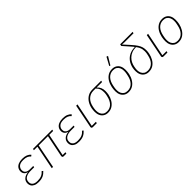

<svg xmlns="http://www.w3.org/2000/svg" viewBox="325 -2183 3620 3620"><g transform="rotate(-45 2135.0 -373.0)"><path d="M410 -97 433 -77Q393 -32 345.5 -10Q298 12 225 12Q166 12 128 -6Q90 -24 72.5 -53Q55 -82 55 -117Q55 -181 96 -218.5Q137 -256 208 -263L209 -266Q167 -277 144.5 -305.5Q122 -334 122 -371Q122 -417 144.5 -450.5Q167 -484 209.5 -502Q252 -520 312 -520Q377 -520 420 -502.5Q463 -485 490 -451L465 -430Q441 -460 404 -475Q367 -490 310 -490Q236 -490 202 -464Q168 -438 158 -399Q157 -393 156.5 -385.5Q156 -378 156 -369Q156 -325 188 -301Q220 -277 273 -277H366L360 -247H258Q195 -247 149 -223.5Q103 -200 92 -153Q90 -141 89.5 -132.5Q89 -124 89 -118Q89 -73 122.5 -46Q156 -19 226 -19Q290 -19 333 -38Q376 -57 410 -97Z M972 0H903Q886 0 878 -7.5Q870 -15 870 -29Q870 -34 870.5 -38Q871 -42 872 -47L959 -478H712L617 0H583L678 -478H584L590 -508H1103L1097 -478H993L903 -31H978Z M1487 -97 1510 -77Q1470 -32 1422.5 -10Q1375 12 1302 12Q1243 12 1205 -6Q1167 -24 1149.5 -53Q1132 -82 1132 -117Q1132 -181 1173 -218.5Q1214 -256 1285 -263L1286 -266Q1244 -277 1221.5 -305.5Q1199 -334 1199 -371Q1199 -417 1221.5 -450.5Q1244 -484 1286.5 -502Q1329 -520 1389 -520Q1454 -520 1497 -502.5Q1540 -485 1567 -451L1542 -430Q1518 -460 1481 -475Q1444 -490 1387 -490Q1313 -490 1279 -464Q1245 -438 1235 -399Q1234 -393 1233.5 -385.5Q1233 -378 1233 -369Q1233 -325 1265 -301Q1297 -277 1350 -277H1443L1437 -247H1335Q1272 -247 1226 -223.5Q1180 -200 1169 -153Q1167 -141 1166.5 -132.5Q1166 -124 1166 -118Q1166 -73 1199.5 -46Q1233 -19 1303 -19Q1367 -19 1410 -38Q1453 -57 1487 -97Z M1790 -31 1784 0H1680Q1664 0 1655 -7.5Q1646 -15 1646 -29Q1646 -34 1647 -38.5Q1648 -43 1649 -47L1741 -508H1776L1680 -31Z M2402 -478H2259V-474Q2293 -446 2310.5 -405.5Q2328 -365 2328 -313Q2328 -291 2326 -269Q2324 -247 2320 -225Q2307 -161 2274.5 -107Q2242 -53 2192.5 -20.5Q2143 12 2076 12Q2023 12 1984.5 -12.5Q1946 -37 1926 -79.5Q1906 -122 1906 -176Q1906 -200 1908 -223.5Q1910 -247 1914 -268Q1928 -338 1963 -392Q1998 -446 2050 -477Q2102 -508 2170 -508H2408ZM2229 -478H2169Q2087 -478 2029 -423.5Q1971 -369 1952 -273L1945 -237Q1942 -222 1941 -205.5Q1940 -189 1940 -171Q1940 -129 1955 -94.5Q1970 -60 2001 -39.5Q2032 -19 2080 -19Q2158 -19 2210 -73.5Q2262 -128 2281 -223L2288 -253Q2291 -268 2292.5 -285.5Q2294 -303 2294 -318Q2294 -369 2280 -406Q2266 -443 2229 -478Z M2625 12Q2572 12 2533.5 -12.5Q2495 -37 2475 -79.5Q2455 -122 2455 -176Q2455 -204 2457.5 -230.5Q2460 -257 2465 -282Q2479 -350 2511.5 -404Q2544 -458 2593 -489Q2642 -520 2708 -520Q2762 -520 2800.5 -496Q2839 -472 2859 -429.5Q2879 -387 2879 -332Q2879 -305 2876.5 -278Q2874 -251 2869 -226Q2855 -159 2822 -105Q2789 -51 2740 -19.5Q2691 12 2625 12ZM2629 -19Q2707 -19 2759 -73.5Q2811 -128 2830 -223L2840 -272Q2843 -287 2844 -303.5Q2845 -320 2845 -337Q2845 -379 2830 -414Q2815 -449 2784 -469.5Q2753 -490 2705 -490Q2627 -490 2574.5 -435.5Q2522 -381 2503 -285L2494 -237Q2491 -222 2490 -205.5Q2489 -189 2489 -171Q2489 -129 2504 -94.5Q2519 -60 2550 -39.5Q2581 -19 2629 -19ZM2830 -747 2733 -587 2710 -595 2799 -758Z M3472 -709H3231L3170 -713V-711L3281 -588Q3337 -526 3366.5 -480.5Q3396 -435 3406.5 -396.5Q3417 -358 3417 -315Q3417 -294 3415 -272Q3413 -250 3408 -228Q3396 -166 3365 -111Q3334 -56 3284 -22Q3234 12 3163 12Q3110 12 3071.5 -12.5Q3033 -37 3013 -79.5Q2993 -122 2993 -176Q2993 -198 2994.5 -218.5Q2996 -239 3000 -259Q3015 -334 3056 -390Q3097 -446 3159.5 -477Q3222 -508 3303 -508L3304 -533L3313 -502Q3300 -519 3287.5 -534Q3275 -549 3261 -565L3139 -703L3146 -740H3478ZM3383 -317Q3383 -347 3378 -373.5Q3373 -400 3359.5 -428.5Q3346 -457 3320 -492Q3253 -491 3204 -470.5Q3155 -450 3121 -417Q3087 -384 3066.5 -343.5Q3046 -303 3038 -260Q3032 -230 3029.5 -210Q3027 -190 3027 -171Q3027 -129 3042 -94.5Q3057 -60 3088 -39.5Q3119 -19 3167 -19Q3242 -19 3295 -70Q3348 -121 3369 -219Q3377 -253 3380 -274.5Q3383 -296 3383 -317Z M3673 -31 3667 0H3563Q3547 0 3538 -7.5Q3529 -15 3529 -29Q3529 -34 3530 -38.5Q3531 -43 3532 -47L3624 -508H3659L3563 -31Z M3959 12Q3906 12 3867.5 -12.5Q3829 -37 3809 -79.5Q3789 -122 3789 -176Q3789 -204 3791.5 -230.5Q3794 -257 3799 -282Q3813 -350 3845.5 -404Q3878 -458 3927 -489Q3976 -520 4042 -520Q4096 -520 4134.5 -496Q4173 -472 4193 -429.5Q4213 -387 4213 -332Q4213 -305 4210.5 -278Q4208 -251 4203 -226Q4189 -159 4156 -105Q4123 -51 4074 -19.5Q4025 12 3959 12ZM3963 -19Q4041 -19 4093 -73.5Q4145 -128 4164 -223L4174 -272Q4177 -287 4178 -303.5Q4179 -320 4179 -337Q4179 -379 4164 -414Q4149 -449 4118 -469.5Q4087 -490 4039 -490Q3961 -490 3908.5 -435.5Q3856 -381 3837 -285L3828 -237Q3825 -222 3824 -205.5Q3823 -189 3823 -171Q3823 -129 3838 -94.5Q3853 -60 3884 -39.5Q3915 -19 3963 -19Z"/></g></svg>

Font: IBM Plex Sans ExtraLight
Style: Italic
Weight: 250
Italic angle: -11.31°
Designer: Mike Abbink, Paul van der Laan, Pieter van Rosmalen
Foundry: Bold Monday
Version: Version 3.201